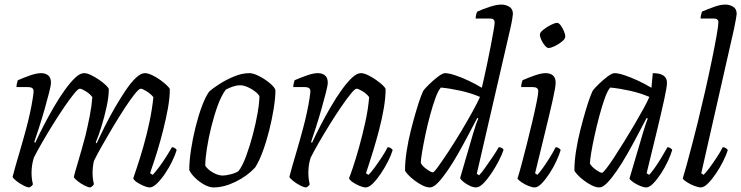

<svg xmlns="http://www.w3.org/2000/svg" viewBox="-20 -820 3243 840"><path d="M109 0Q99 0 82.5 -8.5Q66 -17 52 -28Q38 -39 35 -46Q38 -59 47 -90.5Q56 -122 69 -166Q82 -210 95 -259Q104 -292 111.5 -327Q119 -362 123 -388Q127 -414 127 -421Q127 -439 103 -439H52Q52 -446 54 -455Q56 -464 58 -469Q83 -480 111.5 -490Q140 -500 160 -500Q179 -500 191 -490Q203 -480 203 -458Q203 -447 195 -415.5Q187 -384 175.5 -343.5Q164 -303 151.5 -264Q139 -225 130 -199L134 -195Q150 -230 171 -270.5Q192 -311 215.5 -351.5Q239 -392 263 -425.5Q287 -459 308.5 -479.5Q330 -500 348 -500Q361 -500 378.5 -491.5Q396 -483 413.5 -471Q431 -459 443 -447.5Q455 -436 456 -430Q456 -397 446.5 -353Q437 -309 424 -267Q411 -225 399 -197L403 -193Q419 -228 439.5 -269Q460 -310 483.5 -350.5Q507 -391 530 -425Q553 -459 574.5 -479.5Q596 -500 614 -500Q627 -500 645 -491.5Q663 -483 680 -471Q697 -459 709 -447.5Q721 -436 723 -430Q723 -392 714.5 -345.5Q706 -299 694 -251.5Q682 -204 669.5 -163Q657 -122 647.5 -95Q638 -68 637 -62L648 -55Q657 -64 673 -85Q689 -106 705 -131Q721 -156 732 -176Q739 -176 745 -172Q751 -168 753 -164Q747 -143 733.5 -115Q720 -87 702.5 -61Q685 -35 667 -17.5Q649 0 635 0Q624 0 608 -7Q592 -14 578.5 -23Q565 -32 563 -40Q567 -52 579.5 -89Q592 -126 607 -178Q622 -230 634 -287Q646 -344 651 -395Q640 -409 621.5 -420.5Q603 -432 596 -432Q588 -432 568.5 -407.5Q549 -383 524 -344.5Q499 -306 473 -262.5Q447 -219 425 -180Q403 -141 391 -116Q385 -91 385 -62Q385 -38 391 -14Q389 -11 385.5 -7Q382 -3 375 0Q366 0 349.5 -8.5Q333 -17 319 -28Q305 -39 303 -46Q306 -60 321 -110Q336 -160 354 -227Q364 -269 372.5 -312Q381 -355 384 -395Q374 -409 355.5 -420.5Q337 -432 329 -432Q322 -432 304 -410Q286 -388 262 -353Q238 -318 212.5 -277Q187 -236 164.5 -197Q142 -158 128 -130Q118 -98 118 -63Q118 -50 119.5 -38Q121 -26 124 -14Q123 -11 119 -7Q115 -3 109 0Z M914 0Q896 0 874 -12Q852 -24 834 -41.5Q816 -59 808 -76Q808 -114 815.5 -164Q823 -214 835.5 -264Q848 -314 863.5 -355.5Q879 -397 895 -419Q910 -433 939.5 -452Q969 -471 1004 -485.5Q1039 -500 1071 -500Q1088 -500 1113.5 -487Q1139 -474 1160 -456.5Q1181 -439 1185 -426Q1185 -392 1177.5 -345Q1170 -298 1157.5 -248.5Q1145 -199 1129 -156Q1113 -113 1096 -87Q1062 -50 1011 -25Q960 0 914 0ZM955 -52Q968 -52 989.5 -57.5Q1011 -63 1023 -71Q1040 -92 1056 -135Q1072 -178 1085.5 -228.5Q1099 -279 1107 -325.5Q1115 -372 1115 -400Q1104 -417 1077.5 -432Q1051 -447 1030 -447Q1016 -447 999.5 -441.5Q983 -436 968 -428Q949 -403 933 -359.5Q917 -316 904.5 -265.5Q892 -215 885 -169.5Q878 -124 878 -95Q890 -77 912.5 -64.5Q935 -52 955 -52Z M1320 0Q1310 0 1293.5 -8.5Q1277 -17 1263 -28Q1249 -39 1246 -46Q1249 -59 1258 -90.5Q1267 -122 1280 -166Q1293 -210 1306 -259Q1315 -292 1322.5 -327Q1330 -362 1334 -388Q1338 -414 1338 -421Q1338 -439 1314 -439H1263Q1263 -446 1265 -455Q1267 -464 1269 -469Q1294 -480 1322.5 -490Q1351 -500 1371 -500Q1390 -500 1402 -490Q1414 -480 1414 -458Q1414 -447 1406 -415.5Q1398 -384 1386.5 -343.5Q1375 -303 1362.5 -264Q1350 -225 1341 -199L1345 -195Q1361 -230 1382 -270.5Q1403 -311 1426.5 -351.5Q1450 -392 1474 -425.5Q1498 -459 1519.5 -479.5Q1541 -500 1559 -500Q1572 -500 1589.5 -491.5Q1607 -483 1624.5 -471Q1642 -459 1654 -447.5Q1666 -436 1667 -430Q1667 -392 1659 -345.5Q1651 -299 1638.5 -251.5Q1626 -204 1613.5 -163Q1601 -122 1592 -95Q1583 -68 1581 -62L1592 -55Q1602 -64 1617.5 -85Q1633 -106 1649.5 -131Q1666 -156 1676 -176Q1684 -176 1689.5 -172Q1695 -168 1698 -164Q1692 -143 1678 -115Q1664 -87 1646.5 -61Q1629 -35 1611.5 -17.5Q1594 0 1580 0Q1569 0 1552.5 -7Q1536 -14 1523 -23Q1510 -32 1507 -40Q1512 -52 1524.5 -89Q1537 -126 1551.5 -178Q1566 -230 1578.5 -287Q1591 -344 1595 -395Q1585 -409 1566.5 -420.5Q1548 -432 1540 -432Q1533 -432 1515 -410Q1497 -388 1473 -353Q1449 -318 1423.5 -277Q1398 -236 1375.5 -197Q1353 -158 1339 -130Q1329 -99 1329 -64Q1329 -51 1330.5 -38.5Q1332 -26 1335 -14Q1334 -11 1330 -7Q1326 -3 1320 0Z M1861 0Q1846 0 1828 -9Q1810 -18 1793 -31Q1776 -44 1764.5 -56.5Q1753 -69 1752 -75Q1752 -113 1759 -158.5Q1766 -204 1777.5 -249.5Q1789 -295 1800.5 -334Q1812 -373 1821.5 -398Q1831 -423 1835 -427Q1842 -436 1860 -453.5Q1878 -471 1897.5 -485.5Q1917 -500 1927 -500Q1943 -500 1970.5 -491Q1998 -482 2029 -467.5Q2060 -453 2088 -436Q2091 -448 2097.5 -477.5Q2104 -507 2112 -544.5Q2120 -582 2127 -619Q2134 -656 2139 -684Q2144 -712 2144 -721Q2144 -739 2124 -739H2061Q2061 -746 2063 -755Q2065 -764 2068 -769Q2091 -780 2122 -790Q2153 -800 2173 -800Q2192 -800 2208 -790.5Q2224 -781 2224 -759Q2224 -755 2221 -736.5Q2218 -718 2212 -692L2066 -60L2076 -53Q2086 -63 2102 -85.5Q2118 -108 2135 -133Q2152 -158 2162 -176Q2171 -176 2176.5 -172Q2182 -168 2183 -164Q2176 -143 2161.5 -115Q2147 -87 2129.5 -61Q2112 -35 2094.5 -17.5Q2077 0 2063 0Q2050 0 2034.5 -7.5Q2019 -15 2007.5 -24.5Q1996 -34 1993 -41L2049 -233Q2056 -257 2062.5 -276Q2069 -295 2073 -301L2068 -304Q2050 -270 2028.5 -229Q2007 -188 1984 -147.5Q1961 -107 1938 -73.5Q1915 -40 1895.5 -20Q1876 0 1861 0ZM1874 -66Q1879 -66 1898 -92.5Q1917 -119 1944 -160Q1971 -201 1998.5 -247Q2026 -293 2048 -333Q2070 -373 2080 -396Q2040 -413 1995 -423Q1950 -433 1909 -437Q1897 -424 1885 -391Q1873 -358 1861.5 -315.5Q1850 -273 1841 -230Q1832 -187 1826.5 -154Q1821 -121 1821 -107Q1828 -93 1847 -79.5Q1866 -66 1874 -66Z M2319 0Q2308 0 2291 -7Q2274 -14 2260.5 -23.5Q2247 -33 2244 -39Q2250 -57 2261 -97.5Q2272 -138 2284.5 -188Q2297 -238 2308.5 -286.5Q2320 -335 2327.5 -372Q2335 -409 2335 -421Q2335 -439 2311 -439H2260Q2260 -446 2262 -455Q2264 -464 2266 -469Q2291 -480 2319.5 -490Q2348 -500 2368 -500Q2387 -500 2399 -490Q2411 -480 2411 -458Q2411 -440 2398 -382Q2385 -324 2364.5 -240.5Q2344 -157 2321 -62L2331 -55Q2340 -64 2355 -85Q2370 -106 2385.5 -131Q2401 -156 2411 -176Q2419 -176 2424.5 -172Q2430 -168 2433 -164Q2427 -143 2414 -115Q2401 -87 2384 -61Q2367 -35 2350 -17.5Q2333 0 2319 0ZM2380 -610Q2373 -610 2364 -620.5Q2355 -631 2348.5 -645Q2342 -659 2342 -669Q2342 -678 2357 -690Q2372 -702 2390 -711Q2408 -720 2417 -720Q2425 -720 2433 -709Q2441 -698 2447 -684Q2453 -670 2453 -660Q2453 -650 2439 -638.5Q2425 -627 2407.5 -618.5Q2390 -610 2380 -610Z M2602 0Q2587 0 2569 -9Q2551 -18 2534 -31Q2517 -44 2505.5 -56.5Q2494 -69 2493 -75Q2493 -113 2500 -158.5Q2507 -204 2518.5 -249.5Q2530 -295 2541.5 -334Q2553 -373 2562.5 -398Q2572 -423 2576 -427Q2583 -436 2601 -453.5Q2619 -471 2638.5 -485.5Q2658 -500 2668 -500Q2685 -500 2712 -491Q2739 -482 2770.5 -467.5Q2802 -453 2830 -436L2836 -500Q2898 -500 2898 -458Q2898 -440 2886 -385Q2874 -330 2854 -247Q2834 -164 2809 -62L2820 -55Q2829 -64 2844 -85Q2859 -106 2874 -131Q2889 -156 2900 -176Q2907 -176 2913 -172Q2919 -168 2921 -164Q2915 -143 2902 -115Q2889 -87 2872 -61Q2855 -35 2838 -17.5Q2821 0 2807 0Q2796 0 2779.5 -7Q2763 -14 2749.5 -23.5Q2736 -33 2734 -39L2786 -215Q2795 -247 2803 -271Q2811 -295 2814 -301L2809 -304Q2791 -270 2769.5 -229Q2748 -188 2725 -147.5Q2702 -107 2679 -73.5Q2656 -40 2636.5 -20Q2617 0 2602 0ZM2614 -64Q2618 -64 2632.5 -82.5Q2647 -101 2667.5 -132.5Q2688 -164 2711 -201Q2734 -238 2756 -275.5Q2778 -313 2795.5 -345Q2813 -377 2821 -396Q2781 -413 2736 -423Q2691 -433 2650 -437Q2638 -424 2626 -390.5Q2614 -357 2602.5 -314Q2591 -271 2581.5 -228Q2572 -185 2566.5 -151.5Q2561 -118 2561 -104Q2569 -90 2587.5 -77Q2606 -64 2614 -64Z M3046 0Q3035 0 3017 -7Q2999 -14 2984.5 -23.5Q2970 -33 2967 -39Q2973 -58 2984 -98Q2995 -138 3008 -188Q3021 -238 3033 -286Q3049 -351 3065 -421.5Q3081 -492 3094 -555Q3107 -618 3115 -663.5Q3123 -709 3123 -723Q3123 -739 3102 -739H3045Q3045 -746 3047 -755Q3049 -764 3051 -769Q3076 -780 3104 -790Q3132 -800 3153 -800Q3172 -800 3187.5 -790.5Q3203 -781 3203 -759Q3203 -756 3199.5 -735.5Q3196 -715 3191 -692L3048 -62L3058 -55Q3068 -64 3083.5 -85Q3099 -106 3115.5 -131Q3132 -156 3142 -176Q3150 -176 3155.5 -172Q3161 -168 3164 -164Q3158 -143 3144 -115Q3130 -87 3112.5 -61Q3095 -35 3077.5 -17.5Q3060 0 3046 0Z"/></svg>

Font: Texturina 72pt 72pt Light
Style: Italic
Weight: 300
Italic angle: -11°
Designer: Guillermo Torres Carreño
Foundry: Omnibus-Type
Version: Version 1.002; ttfautohint (v1.8.3)